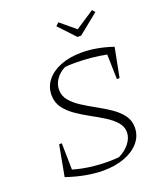

<svg xmlns="http://www.w3.org/2000/svg" viewBox="-156 -963 925 1078"><g transform="rotate(-20 306.5 -424.5)"><path d="M521 -447 517 -595Q473 -604 425.5 -608.5Q378 -613 335 -613Q317 -613 300.5 -612.5Q284 -612 270 -610Q236 -593 215.5 -564Q195 -535 195 -501Q195 -464 218.5 -436Q242 -408 279.5 -384Q317 -360 359 -337Q401 -314 438.5 -288.5Q476 -263 499.5 -231.5Q523 -200 523 -159Q523 -109 491.5 -71Q460 -33 404 -11.5Q348 10 275 10Q176 10 57 -30L91 -214H107L110 -56Q205 -28 318 -28Q350 -28 382 -31Q423 -51 447.5 -82.5Q472 -114 472 -148Q472 -182 448 -209Q424 -236 387 -259Q350 -282 308.5 -304.5Q267 -327 229.5 -353Q192 -379 168.5 -411.5Q145 -444 145 -487Q145 -537 175.5 -575Q206 -613 260 -634Q314 -655 385 -655Q473 -655 571 -622L537 -447ZM394 -745 303 -842 321 -859 410 -785 522 -859 536 -842 416 -745Z"/></g></svg>

Font: Piazzolla ExtraLight
Style: Italic
Weight: 200
Italic angle: -11.3°
Designer: Juan Pablo del Peral
Foundry: Huerta Tipografica
Version: Version 1.330